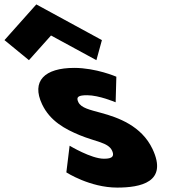

<svg xmlns="http://www.w3.org/2000/svg" viewBox="-271 -836 847 871"><path d="M-250.7 -654 -139.7 -563 -39.6 -675 166.3 -563 191.3 -654 -106.3 -816ZM65.9 -528C-69.1 -528 -129.7 -468 -80.1 -363C-43.7 -286 25.3 -250 90.1 -223C162.3 -193 219.7 -190 237.2 -153C253.2 -119 224.7 -116 199.7 -116C142.7 -116 44.8 -175 44.8 -175L30 -54C30 -54 136.6 15 260.6 15C365.6 15 492.2 -9 420.9 -160C371.2 -265 265.3 -303 187.3 -324C136.7 -338 96.9 -346 84.2 -373C72.8 -397 85.5 -404 124.5 -404C178.5 -404 253.6 -372 253.6 -372L256.8 -488C256.8 -488 164.9 -528 65.9 -528Z"/></svg>

Font: Hussar
Style: BdOpOblFive
Weight: 700
Foundry: Cannot Into Space Fonts
Version: Version 2.00